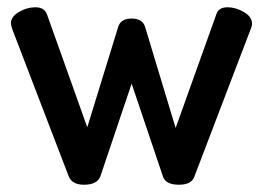

<svg xmlns="http://www.w3.org/2000/svg" viewBox="-20 -498 724 528"><path d="M10 -434Q10 -452 32 -465Q54 -478 77 -478Q102 -478 109 -459L220 -148L305 -424Q312 -447 342 -447Q372 -447 379 -424L463 -146L575 -459Q581 -478 606 -478Q628 -478 650.5 -465Q673 -452 673 -433Q673 -425 669 -417L514 -11Q506 10 472 10Q438 10 429 -10L342 -268L256 -13Q247 10 211 10Q178 10 169 -13L14 -417Q10 -429 10 -434Z"/></svg>

Font: TerminalDosisSemiBold
Style: Bold
Weight: 600
Designer: EdgarTolentino, PabloImpallari, IginoMarini
Foundry: EdgarTolentino, PabloImpallari, IginoMarini
Version: Version 1.006